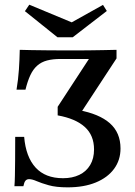

<svg xmlns="http://www.w3.org/2000/svg" viewBox="-20 -782 570 813"><path d="M266.1 11.3Q217.7 11.3 186.3 2.4Q154.8 -6.5 135.5 -14.9Q116.1 -23.4 103.2 -23.4Q93.5 -23.4 87.9 -16.9Q82.3 -10.5 79 6.5H41.1Q42.7 -12.1 43.1 -37.5Q43.5 -62.9 44 -102.4Q44.4 -141.9 44.4 -202.4H82.3Q89.5 -117.7 130.6 -72.6Q171.8 -27.4 246.8 -27.4Q286.3 -27.4 315.7 -41.5Q345.2 -55.6 361.7 -83.1Q378.2 -110.5 378.2 -149.2Q378.2 -208.9 339.1 -244.4Q300 -279.8 224.2 -293.5V-329.8L356.5 -532.3H237.1Q203.2 -532.3 179 -525.8Q154.8 -519.4 137.5 -504Q120.2 -488.7 108.5 -463.7Q96.8 -438.7 87.9 -402.4H50Q57.3 -446 60.1 -487.9Q62.9 -529.8 63.7 -571Q86.3 -570.2 114.1 -569.8Q141.9 -569.4 176.6 -569Q211.3 -568.5 254 -568.5Q285.5 -568.5 312.9 -568.5Q340.3 -568.5 366.1 -569Q391.9 -569.4 418.1 -569.8Q444.4 -570.2 473.4 -571V-534.7L318.5 -298.4L311.3 -316.1Q400 -300 445.2 -260.1Q490.3 -220.2 490.3 -153.2Q490.3 -104 462.9 -66.9Q435.5 -29.8 385.5 -9.3Q335.5 11.3 266.1 11.3ZM416.1 -761.3 432.3 -735.5 287.9 -624.2H223.4L85.5 -734.7L104 -762.1L309.7 -676.6L262.9 -675.8Z"/></svg>

Font: Playfair 9pt SemiBold
Style: Regular
Weight: 600
Designer: Claus Eggers Sørensen
Foundry: Claus Eggers Sørensen
Version: Version 2.001;gftools[0.9.30]